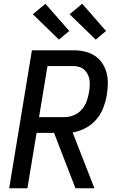

<svg xmlns="http://www.w3.org/2000/svg" viewBox="-20 -1003 640 1023"><path d="M382 0 268 -295H175L126 0H29L150 -735H372Q402 -735 431 -728.5Q460 -722 484 -706.5Q508 -691 524 -667.5Q540 -644 547.5 -616Q555 -588 554.5 -557.5Q554 -527 549 -496Q543 -462 530 -428Q517 -394 493 -366Q469 -338 435.5 -320.5Q402 -303 367 -297L483 0ZM188 -379H324Q348 -379 373 -389Q398 -399 415 -418.5Q432 -438 441 -462Q450 -486 454 -510Q457 -527 458 -543.5Q459 -560 457 -575.5Q455 -591 448 -605.5Q441 -620 430 -630.5Q419 -641 403.5 -646Q388 -651 372 -651H233ZM490 -792 351 -927 418 -983 545 -838ZM294 -792 155 -927 222 -983 349 -838Z"/></svg>

Font: Iosevka Medium Extended
Style: Italic
Weight: 500
Width: 7
Italic angle: -9°
Monospace: yes
Designer: Belleve Invis
Foundry: Belleve Invis
Version: Version 32.5.0; ttfautohint (v1.8.4)